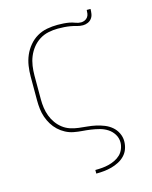

<svg xmlns="http://www.w3.org/2000/svg" viewBox="-116 -637 733 928"><g transform="rotate(-15 250.0 -173.0)"><path d="M249 215V197H250Q267 197 284 195.5Q301 194 317 190Q333 186 348.5 178.5Q364 171 376 159.5Q388 148 394.5 131.5Q401 115 401 99Q401 77 389.5 58.5Q378 40 360 28.5Q342 17 321 11.5Q300 6 279 3Q258 0 237 -1.5Q216 -3 195 -7Q174 -11 155 -21Q136 -31 120.5 -45.5Q105 -60 94 -78Q83 -96 76 -116Q69 -136 66.5 -157.5Q64 -179 64 -200V-320Q64 -347 68 -373.5Q72 -400 82.5 -424.5Q93 -449 110.5 -470Q128 -491 151 -504.5Q174 -518 200.5 -523Q227 -528 254 -528Q269 -528 283.5 -527Q298 -526 312 -523.5Q326 -521 340 -515.5Q354 -510 368 -510Q377 -510 386 -514Q395 -518 400.5 -525.5Q406 -533 407.5 -542.5Q409 -552 409 -561H428Q428 -549 426 -536.5Q424 -524 416.5 -514Q409 -504 397 -499Q385 -494 373 -494Q357 -494 342 -498.5Q327 -503 312 -505.5Q297 -508 281.5 -509Q266 -510 250 -510Q227 -510 203 -505Q179 -500 158.5 -487Q138 -474 123 -455Q108 -436 99 -414Q90 -392 86.5 -368Q83 -344 83 -320V-200Q83 -179 86 -158Q89 -137 96.5 -117Q104 -97 116.5 -79.5Q129 -62 146 -49Q163 -36 183 -29.5Q203 -23 224 -20.5Q245 -18 266.5 -16Q288 -14 308.5 -9.5Q329 -5 349 3Q369 11 385 24.5Q401 38 410.5 57.5Q420 77 420 98Q420 118 413.5 136.5Q407 155 393.5 169Q380 183 362.5 192Q345 201 326.5 206Q308 211 288.5 213Q269 215 250 215Z"/></g></svg>

Font: Iosevka Curly Thin
Style: Regular
Weight: 100
Monospace: yes
Designer: Belleve Invis
Foundry: Belleve Invis
Version: Version 22.1.2; ttfautohint (v1.8.4)